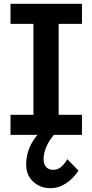

<svg xmlns="http://www.w3.org/2000/svg" viewBox="-20 -706 483 1005"><path d="M155 -62V-627H287V-62ZM35 0V-105H409V0ZM35 -581V-686H409V-581ZM244 279Q191 279 154 245Q117 211 117 156Q117 121 126 91Q135 61 149.5 37Q164 13 180 -5L262 0Q243 22 231 44.5Q219 67 213.5 88Q208 109 208 126Q208 154 222 168.5Q236 183 258 183Q284 183 303 165Q322 147 332 127L391 187Q363 229 325 254Q287 279 244 279Z"/></svg>

Font: BioRhyme
Style: Bold
Weight: 700
Designer: Aoife Mooney
Foundry: Aoife Mooney Type
Version: Version 1.600;gftools[0.9.33]